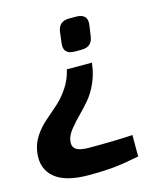

<svg xmlns="http://www.w3.org/2000/svg" viewBox="-130 -590 746 874"><g transform="rotate(-15 243.5 -153.0)"><path d="M278 -509H310Q368 -509 359 -454L352 -406Q346 -357 296 -357H264Q208 -357 216 -411L222 -460Q228 -509 278 -509ZM208 -288H326Q321 -238 302 -195.5Q283 -153 258.5 -124.5Q234 -96 210 -72Q186 -48 166.5 -24Q147 0 141 21Q133 53 149.5 68Q166 83 214 83Q343 83 419 78V179Q411 180 388.5 184.5Q366 189 359 190Q352 191 333 194Q314 197 301.5 198Q289 199 269 200.5Q249 202 227 202.5Q205 203 179 203Q71 203 20.5 160.5Q-30 118 -20 43Q-15 3 7 -30.5Q29 -64 58.5 -89.5Q88 -115 118 -141.5Q148 -168 173 -205.5Q198 -243 208 -288Z"/></g></svg>

Font: Exo 2.0
Style: Bold Italic
Weight: 700
Italic angle: -8°
Designer: Natanael Gama
Version: Version 1.001;PS 001.001;hotconv 1.0.70;makeotf.lib2.5.58329